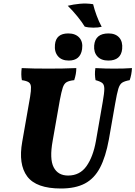

<svg xmlns="http://www.w3.org/2000/svg" viewBox="-20 -1068 774 1097"><path d="M328 9Q187 9 135.5 -60Q84 -129 107 -258L152 -515Q158 -551 157 -570.5Q156 -590 144 -598Q132 -606 105 -610Q99 -642 104 -679Q141 -677 178 -676.5Q215 -676 258 -676Q295 -676 334.5 -676.5Q374 -677 416 -679Q416 -662 413 -645Q410 -628 404 -610Q375 -607 360.5 -598.5Q346 -590 338.5 -567Q331 -544 322 -497L281 -264Q262 -160 286.5 -112.5Q311 -65 369 -65Q436 -65 474 -118.5Q512 -172 528 -262L567 -486Q576 -537 576 -560.5Q576 -584 564.5 -593.5Q553 -603 526 -610Q523 -626 522.5 -642.5Q522 -659 525 -679Q557 -677 584 -676.5Q611 -676 631 -676Q661 -676 683 -676.5Q705 -677 734 -679Q732 -641 721 -610Q693 -605 678.5 -596Q664 -587 656 -560.5Q648 -534 638 -476L602 -271Q584 -172 551.5 -110Q519 -48 465 -19.5Q411 9 328 9ZM373 -722Q332 -722 311 -747Q290 -772 294 -813Q300 -877 370 -877Q411 -877 433 -853Q455 -829 449 -787Q439 -722 373 -722ZM599 -722Q558 -722 536.5 -745.5Q515 -769 518 -808Q524 -877 600 -877Q640 -877 661 -853.5Q682 -830 678 -788Q671 -722 599 -722ZM561 -915Q542 -910 513 -910Q484 -910 464 -916Q450 -940 422 -974.5Q394 -1009 367 -1035Q399 -1043 436.5 -1046.5Q474 -1050 512 -1044Q519 -1015 532 -979.5Q545 -944 561 -915Z"/></svg>

Font: Vollkorn ExtraBold
Style: Italic
Weight: 800
Italic angle: -11°
Designer: Friedrich Althausen
Foundry: Friedrich Althausen
Version: Version 5.000; ttfautohint (v1.8.3)